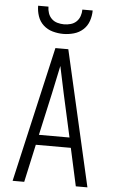

<svg xmlns="http://www.w3.org/2000/svg" viewBox="-62 -997 625 1038"><g transform="rotate(5 250.0 -477.5)"><path d="M47 0 215 -735H285L453 0H390L345 -205H155L110 0ZM333 -260 282 -490Q274 -528 266 -565.5Q258 -603 250 -641Q242 -603 234 -565.5Q226 -528 218 -490L167 -260ZM250 -815Q221 -815 192.5 -823Q164 -831 142.5 -850.5Q121 -870 111.5 -898Q102 -926 102 -955H158Q158 -937 164 -919.5Q170 -902 183 -889.5Q196 -877 214 -872Q232 -867 250 -867Q268 -867 286 -872Q304 -877 317 -889.5Q330 -902 336 -919.5Q342 -937 342 -955H398Q398 -926 388.5 -898Q379 -870 357.5 -850.5Q336 -831 307.5 -823Q279 -815 250 -815Z"/></g></svg>

Font: Iosevka Fixed SS04 Light
Style: Regular
Weight: 300
Monospace: yes
Designer: Belleve Invis
Foundry: Belleve Invis
Version: Version 32.5.0